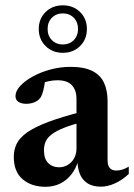

<svg xmlns="http://www.w3.org/2000/svg" viewBox="-20 -706 515 738"><path d="M299 -277.5 303 -238.5Q255 -226.5 224.8 -214.2Q194.5 -202 178 -189Q161.5 -176 155.2 -161.2Q149 -146.5 149 -128.5Q149 -95 165.5 -79Q182 -63 207 -63Q226 -63 241.2 -72.5Q256.5 -82 265.2 -98.2Q274 -114.5 274 -134.5V-326.5Q274 -359 256.5 -378.2Q239 -397.5 200.5 -397.5Q185 -397.5 167.5 -394Q150 -390.5 135.5 -384L155.5 -413.5Q153 -389.5 149.5 -372.2Q146 -355 142 -343.8Q138 -332.5 132 -326.5Q124.5 -317.5 110.5 -312.2Q96.5 -307 81.5 -307Q61.5 -307 50.5 -314.8Q39.5 -322.5 39.5 -336.5Q39.5 -356 57.8 -375.8Q76 -395.5 106.5 -412.2Q137 -429 174.5 -439Q212 -449 251 -449Q304.5 -449 335.8 -432.8Q367 -416.5 380.2 -387Q393.5 -357.5 393.5 -317V-90.5Q393.5 -77 397.2 -68Q401 -59 408.8 -54.8Q416.5 -50.5 427.5 -50.5Q438.5 -50.5 450.5 -54.2Q462.5 -58 475 -65.5V-37.5Q449.5 -13.5 421.5 -1Q393.5 11.5 368 11.5Q337 11.5 317 -1Q297 -13.5 287.5 -36.2Q278 -59 277.5 -90L281.5 -92.5Q273 -59 254.5 -35.8Q236 -12.5 210.8 -0.2Q185.5 12 155 12Q101 12 67 -17Q33 -46 33 -102.5Q33 -130.5 44.2 -153.5Q55.5 -176.5 84.2 -197Q113 -217.5 165.2 -237.2Q217.5 -257 299 -277.5ZM221.5 -685.5Q261.5 -685.5 287.8 -659.8Q314 -634 314 -594.5Q314 -555 287.8 -529Q261.5 -503 221.5 -503Q181.5 -503 155.2 -529Q129 -555 129 -594.5Q129 -634 155.2 -659.8Q181.5 -685.5 221.5 -685.5ZM221.5 -535Q247 -535 263.5 -551.8Q280 -568.5 280 -594.5Q280 -621 263.5 -637.8Q247 -654.5 221.5 -654.5Q196 -654.5 179.5 -637.8Q163 -621 163 -594.5Q163 -568.5 179.5 -551.8Q196 -535 221.5 -535Z"/></svg>

Font: Newsreader 24pt SemiBold
Style: Regular
Weight: 600
Designer: Hugues Gentile
Foundry: Production Type
Version: Version 1.003